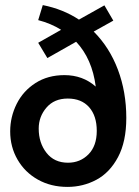

<svg xmlns="http://www.w3.org/2000/svg" viewBox="-20 -721 547 754"><path d="M476 -258Q476 -165 443.5 -104Q411 -43 358.5 -15Q306 13 245 13Q180 13 129 -15.5Q78 -44 49 -94Q20 -144 20 -205Q20 -262 45.5 -313Q71 -364 119.5 -395Q168 -426 233 -426Q305 -426 356 -381Q342 -490 279 -557L166 -493L130 -553L220 -604Q180 -629 130 -642L148 -701Q228 -685 290 -644L390 -700L425 -640L348 -597Q410 -535 443 -447.5Q476 -360 476 -258ZM360 -207Q360 -266 330 -300Q300 -334 246 -334Q193 -334 162.5 -298.5Q132 -263 132 -216Q132 -160 162.5 -121Q193 -82 247 -82Q295 -82 327.5 -115Q360 -148 360 -207Z"/></svg>

Font: Cabin SemiBold
Style: Regular
Weight: 600
Designer: Pablo Impallari
Foundry: Pablo Impallari. http://www.impallari.com Igino Marini. http://www.ikern.com
Version: Version 2.001